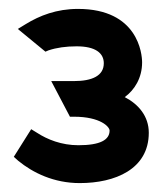

<svg xmlns="http://www.w3.org/2000/svg" viewBox="-20 -860 371 431"><path d="M21 -499C54 -472 101 -449 159 -449C238 -449 314 -480 314 -562C314 -599 291 -626 260 -642C282 -658 299 -685 299 -720C299 -739 290 -840 155 -840C107 -840 69 -825 38 -806L20 -795L82 -744L89 -747C107 -753 128 -756 152 -756C194 -756 213 -741 213 -718C213 -690 187 -678 146 -678H95L137 -598H146C206 -598 226 -575 226 -567C226 -546 205 -534 156 -534C118 -534 86 -547 63 -562L50 -570L11 -508Z"/></svg>

Font: Charger Pro
Style: BlkNar
Weight: 900
Designer: Jasper
Foundry: Cannot Into Space Fonts
Version: Version 1.09